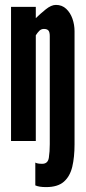

<svg xmlns="http://www.w3.org/2000/svg" viewBox="-20 -575 349 783"><path d="M168 188Q139 188 124 181V88Q132 93 152 93Q175.5 93 179.2 68.2Q183 43.5 183 13V-56.5H284V14Q284 65.5 274.8 104.8Q265.5 144 240.5 166Q215.5 188 168 188ZM25 0V-547H126V-501Q144 -518.5 166.5 -536.8Q189 -555 208 -555Q233 -555 250 -539Q267 -523 275.5 -498.5Q284 -474 284 -448V0H183V-428Q183 -444 177.5 -450.5Q172 -457 159 -457Q148 -457 140.2 -449.2Q132.5 -441.5 126 -431V0Z"/></svg>

Font: League Gothic
Style: Regular
Weight: 400
Designer: The League of Moveable Type
Version: Version 2.001